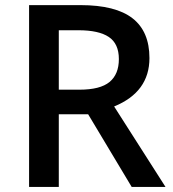

<svg xmlns="http://www.w3.org/2000/svg" viewBox="-20 -734 679 754"><path d="M210.9 -381.8H292Q373.5 -381.8 410.2 -412.1Q446.8 -442.4 446.8 -502Q446.8 -562.5 407.2 -588.9Q367.7 -615.2 288.1 -615.2H210.9ZM210.9 -285.2V0H94.2V-713.9H295.9Q434.1 -713.9 500.5 -662.1Q566.9 -610.4 566.9 -505.9Q566.9 -372.6 428.2 -315.9L629.9 0H497.1L326.2 -285.2Z"/></svg>

Font: JBL Sans
Style: Semibold
Weight: 600
Version: Version 1.10